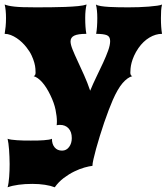

<svg xmlns="http://www.w3.org/2000/svg" viewBox="-28 -542 721 831"><path d="M4.9 58.6Q10.7 61 21.5 62.5Q32.2 64 45.9 64.9Q59.6 65.9 75 66.2Q90.3 66.4 105.5 66.4Q120.6 66.4 135 66.2Q149.4 65.9 161.6 64.9Q173.8 64 183.1 62.5Q192.4 61 196.8 58.6Q196.8 82 208.5 95.9Q220.2 109.9 240.7 109.9Q259.3 109.9 271 94.2Q282.7 78.6 282.7 55.7Q282.7 28.8 268.8 13.7Q254.9 -1.5 231.4 -1.5Q224.6 -1.5 217.3 0Q217.8 -3.4 218 -8.1Q218.3 -12.7 218.3 -16.6Q218.3 -37.6 212.4 -66.9Q206.5 -96.2 189.9 -130.4Q172.9 -165.5 154.3 -186.3Q135.7 -207 117.7 -212.4Q126 -215.3 126 -227.5Q126 -233.9 125.2 -244.9Q124.5 -255.9 120.6 -270.3Q116.7 -284.7 108.9 -301.8Q101.1 -318.8 86.4 -337.4Q78.1 -348.1 67.4 -358.4Q56.6 -368.7 44.2 -377Q31.7 -385.3 18.6 -390.4Q5.4 -395.5 -7.8 -395.5Q-5.4 -409.7 -3.7 -426.5Q-2 -443.4 -2 -463.9Q-2 -499 -7.8 -522.5Q-0.5 -519.5 9.5 -517.3Q19.5 -515.1 34.7 -513.4Q49.8 -511.7 71.3 -511Q92.8 -510.3 123 -510.3Q154.3 -510.3 188.7 -510.5Q223.1 -510.7 254.4 -512Q285.6 -513.2 310.3 -515.6Q335 -518.1 346.7 -522.5Q343.8 -510.3 342.3 -496.1Q340.8 -481.9 340.8 -463.9Q340.8 -422.9 345.7 -395.5Q309.1 -395.5 293.2 -387.7Q277.3 -379.9 277.3 -362.8Q277.3 -349.6 286.1 -327.6Q294.9 -305.7 308.1 -277.6Q321.3 -249.5 335.9 -216.8Q350.6 -184.1 362.3 -149.4Q375 -180.2 390.1 -211.2Q405.3 -242.2 418.2 -270.3Q431.2 -298.3 439.9 -322.5Q448.7 -346.7 448.7 -364.3Q448.7 -383.8 434.6 -389.6Q420.4 -395.5 388.2 -395.5Q393.1 -422.9 393.1 -463.9Q393.1 -499 387.2 -522.5Q393.6 -518.1 408.9 -515.6Q424.3 -513.2 444.6 -512Q464.8 -510.7 487.8 -510.5Q510.7 -510.3 531.7 -510.3Q550.3 -510.3 572.8 -511Q595.2 -511.7 615.7 -513.4Q636.2 -515.1 652.1 -517.3Q668 -519.5 673.3 -522.5Q670.4 -510.3 669.4 -496.1Q668.5 -481.9 668.5 -463.9Q668.5 -422.9 673.3 -395.5Q645.5 -395.5 618.7 -379.4Q591.8 -363.3 571.3 -334Q559.6 -316.9 552.5 -301Q545.4 -285.2 541.7 -271.2Q538.1 -257.3 537.1 -246.1Q536.1 -234.9 536.1 -227.5Q536.1 -215.3 544.4 -212.4Q523.4 -206.5 502.4 -182.1Q481.4 -157.7 460 -108.9Q452.1 -90.8 442.4 -65.4Q432.6 -40 422.9 -11.5Q413.1 17.1 404.1 46.6Q395 76.2 387.9 101.8Q380.9 127.4 376.5 147Q372.1 166.5 372.1 175.8Q358.4 177.2 337.4 183.1Q316.4 189 293.5 200.2Q270.5 211.4 248 228.3Q225.6 245.1 209 268.6Q191.4 261.7 166.5 257.8Q141.6 253.9 111.8 253.9Q79.6 253.9 52.5 257.6Q25.4 261.2 4.9 268.6Q7.3 260.3 9 248.5Q10.7 236.8 11.7 223.4Q12.7 210 13.2 195.6Q13.7 181.2 13.7 168Q13.7 151.9 12.9 136Q12.2 120.1 11.2 105.7Q10.3 91.3 8.5 79.3Q6.8 67.4 4.9 58.6Z"/></svg>

Font: Arbutus
Style: Regular
Weight: 400
Designer: Karolina Lach
Foundry: Sorkin Type Co.
Version: Version 1.002